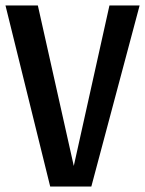

<svg xmlns="http://www.w3.org/2000/svg" viewBox="-25 -680 529 700"><path d="M308 0H158L-5 -660H113L244 -75L374 -660H484Z"/></svg>

Font: Sansita
Style: Regular
Weight: 400
Designer: Pablo Cosgaya
Foundry: Omnibus-Type
Version: Version 1.006;hotconv 1.0.109;makeotfexe 2.5.65596